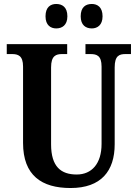

<svg xmlns="http://www.w3.org/2000/svg" viewBox="-20 -936 693 966"><path d="M442 -793C469 -793 496 -809 496 -854C496 -901 469 -916 442 -916C412 -916 386 -901 386 -854C386 -809 412 -793 442 -793ZM263 -793C292 -793 319 -809 319 -854C319 -901 292 -916 263 -916C235 -916 209 -901 209 -854C209 -809 235 -793 263 -793ZM335 10C489 10 557 -76 557 -210V-597C557 -656 580 -664 612 -664H639V-714H410V-664H435C467 -664 491 -656 491 -601V-212C491 -112 441 -58 366 -58C287 -58 237 -97 237 -210V-597C237 -656 262 -664 293 -664H318V-714H14V-664H40C71 -664 96 -656 96 -601V-217C96 -53 190 10 335 10Z"/></svg>

Font: Noto Serif Bengali Condensed
Style: Bold
Weight: 700
Width: 3
Designer: Juan Bruce, Universal Thirst, Indian Type Foundry and the Monotype Design Team.
Foundry: Monotype Imaging Inc.
Version: Version 2.003